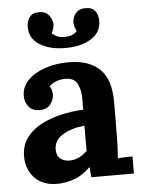

<svg xmlns="http://www.w3.org/2000/svg" viewBox="-54 -791 632 850"><g transform="rotate(-5 262.0 -366.0)"><path d="M319 0Q317 -14 316.5 -23.5Q316 -33 315 -46Q281 -12 243 2Q205 16 166 16Q102 16 66 -22Q30 -60 30 -117Q30 -165 54.5 -199Q79 -233 119.5 -254.5Q160 -276 209.5 -287.5Q259 -299 309 -301V-353Q309 -392 293.5 -419Q278 -446 237 -444Q195 -442 169 -416Q177 -407 179 -396.5Q181 -386 181 -378Q181 -358 165 -336.5Q149 -315 114 -316Q84 -317 68 -337Q52 -357 52 -384Q52 -424 80.5 -453.5Q109 -483 157 -499.5Q205 -516 263 -516Q351 -516 399.5 -470.5Q448 -425 448 -325Q448 -291 448 -267Q448 -243 447.5 -219Q447 -195 447 -161Q447 -147 446 -121.5Q445 -96 443 -73Q460 -75 479 -75.5Q498 -76 508 -76V0ZM308 -230Q252 -225 211.5 -201Q171 -177 172 -134Q173 -106 190 -94Q207 -82 229 -82Q252 -82 272 -92Q292 -102 308 -118ZM255 -580Q185 -580 140.5 -608Q96 -636 96 -687Q96 -714 110 -731.5Q124 -749 152 -748Q176 -748 188.5 -736.5Q201 -725 206 -711Q211 -697 211 -689Q210 -680 207.5 -670.5Q205 -661 199 -650Q213 -638 225.5 -633.5Q238 -629 255 -629Q272 -629 285 -633.5Q298 -638 311 -650Q305 -661 302.5 -670.5Q300 -680 299 -689Q299 -697 303.5 -711Q308 -725 321 -736.5Q334 -748 357 -748Q386 -749 400 -731.5Q414 -714 414 -687Q414 -636 369.5 -608Q325 -580 255 -580Z"/></g></svg>

Font: Lora
Style: Bold
Weight: 700
Designer: Olga Karpushina, Alexei Vanyashin (Cyrillic)
Foundry: Cyreal
Version: Version 3.006; ttfautohint (v1.8.4.7-5d5b);gftools[0.9.30]